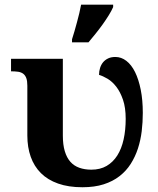

<svg xmlns="http://www.w3.org/2000/svg" viewBox="-20 -786 673 816"><path d="M330.1 9.8Q271 9.8 226.8 -5.9Q182.6 -21.5 153.8 -50.3Q125 -79.1 110.6 -119.6Q96.2 -160.2 96.2 -210V-421.9Q96.2 -441.9 91.8 -453.9Q87.4 -465.8 78.9 -472.4Q70.3 -479 57.4 -481Q44.4 -482.9 26.9 -482.9V-536.1H247.1V-210Q247.1 -170.9 255.4 -143.3Q263.7 -115.7 279.1 -98.4Q294.4 -81.1 317.1 -73Q339.8 -64.9 368.2 -64.9Q405.8 -64.9 433.1 -80.8Q460.4 -96.7 478.5 -125.2Q496.6 -153.8 505.4 -193.6Q514.2 -233.4 514.2 -280.8Q514.2 -328.6 502.7 -362.1Q491.2 -395.5 474.1 -417.5Q457 -439.5 437.3 -451.2Q417.5 -462.9 400.9 -467.8Q400.9 -483.4 405.3 -497.3Q409.7 -511.2 418.2 -521.5Q426.8 -531.7 439.7 -537.8Q452.6 -543.9 470.2 -543.9Q495.6 -543.9 517.1 -527.3Q538.6 -510.7 554 -479.7Q569.3 -448.7 578.1 -404.8Q586.9 -360.8 586.9 -306.2Q586.9 -267.1 582.3 -228.5Q577.6 -189.9 566.2 -154.8Q554.7 -119.6 535.6 -89.6Q516.6 -59.6 488 -37.4Q459.5 -15.1 420.7 -2.7Q381.8 9.8 330.1 9.8ZM286.1 -619.1Q291 -634.3 296.4 -652.8Q301.8 -671.4 307.1 -691.2Q312.5 -710.9 317.1 -730.2Q321.8 -749.5 324.7 -766.1H460.9V-755.9Q454.1 -740.2 442.1 -720.9Q430.2 -701.7 415.8 -681.6Q401.4 -661.6 385.7 -642.1Q370.1 -622.6 356 -606H286.1Z"/></svg>

Font: Droids
Style: b
Weight: 700
Foundry: Ascender Corporation
Version: Version 1.00 build 113